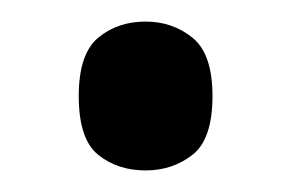

<svg xmlns="http://www.w3.org/2000/svg" viewBox="-20 -151 270 178"><path d="M115 7Q89 7 71 -7.5Q53 -22 53 -62Q53 -101 71 -116Q89 -131 115 -131Q140 -131 158.5 -116Q177 -101 177 -62Q177 -22 158.5 -7.5Q140 7 115 7Z"/></svg>

Font: Noto Serif Thai ExtraCondensed SemiBold
Style: Regular
Weight: 600
Width: 2
Designer: Monotype Design Team
Foundry: Monotype Imaging Inc.
Version: Version 2.001; ttfautohint (v1.8.4.7-5d5b)